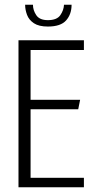

<svg xmlns="http://www.w3.org/2000/svg" viewBox="-20 -790 404 810"><path d="M58 -620H334V-579H109V-369H318L310 -329H109V-40H334V0H58ZM182 -678Q144 -678 123 -692Q102 -706 94 -727.5Q86 -749 86 -770H119Q119 -747 133 -726Q147 -705 182 -705Q220 -705 234.5 -726Q249 -747 250 -770H282Q282 -730 259 -704Q236 -678 182 -678Z"/></svg>

Font: Smooch Sans Thin
Style: Regular
Weight: 400
Version: Version 1.010